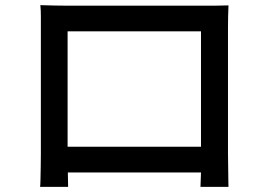

<svg xmlns="http://www.w3.org/2000/svg" viewBox="-20 -716 1040 747"><path d="M137 -696Q167 -695 191 -694.5Q215 -694 234 -694Q249 -694 290.5 -694Q332 -694 388.5 -694Q445 -694 506.5 -694Q568 -694 624 -694Q680 -694 721 -694Q762 -694 777 -694Q794 -694 819 -694Q844 -694 869 -695Q868 -675 867.5 -652.5Q867 -630 867 -609Q867 -596 867 -558Q867 -520 867 -468.5Q867 -417 867 -361Q867 -305 867 -254Q867 -203 867 -166.5Q867 -130 867 -118Q867 -105 867.5 -84.5Q868 -64 868 -43.5Q868 -23 868.5 -7.5Q869 8 869 11H760L762 -45H244L245 11H136Q137 6 137.5 -17.5Q138 -41 138.5 -69.5Q139 -98 139 -118Q139 -131 139 -168Q139 -205 139 -256.5Q139 -308 139 -364.5Q139 -421 139 -472.5Q139 -524 139 -560.5Q139 -597 139 -609Q139 -629 139 -653Q139 -677 137 -696ZM243 -145H762V-594H243Z"/></svg>

Font: Source Han Sans Medium
Style: Regular
Weight: 500
Designer: Ryoko NISHIZUKA Ë•øÂ°öÊ∂ºÂ≠ê (kana, bopomofo & ideographs); Paul D. Hunt (Latin, Greek & Cyrillic); Sandoll Communicatio
Foundry: Adobe
Version: Version 2.004;hotconv 1.0.118;makeotfexe 2.5.65603